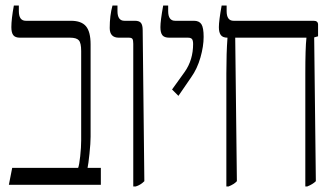

<svg xmlns="http://www.w3.org/2000/svg" viewBox="-20 -667 1210 693"><path d="M24 -61H262Q266 -71 269.5 -103Q273 -135 273 -160V-483Q273 -512 264.5 -521.5Q256 -531 233 -531H52Q35 -531 28 -540Q21 -549 21 -569Q21 -598 30 -647H48V-627Q48 -592 73 -592H236Q274 -592 290.5 -572Q307 -552 307 -507V-173Q307 -151 303 -112.5Q299 -74 296 -61H344V0H12Z M461 -509Q461 -522 458 -526.5Q455 -531 445 -531H409Q376 -531 376 -566Q376 -611 386 -647H404V-627Q404 -592 429 -592H467Q483 -592 489 -584Q495 -576 495 -558L501 -13Q487 1 470 6H461Z M601 -344 647 -408Q677 -451 677 -508Q677 -521 673 -526Q669 -531 658 -531H591Q573 -531 566 -540Q559 -549 559 -569Q559 -592 569 -647H587V-627Q587 -592 612 -592H680Q699 -592 707 -579.5Q715 -567 715 -534Q715 -500 703.5 -459.5Q692 -419 670 -388L624 -321Z M1128 -536 1114 -532 1120 -13Q1109 -2 1089 6H1082V-402Q1082 -494 1086 -530V-531H829L835 -13Q825 -2 805 6H797V-402Q797 -476 801 -530V-531Q784 -531 777 -540.5Q770 -550 770 -569Q770 -592 780 -647H798V-627Q798 -592 823 -592H1112Q1128 -592 1128 -578Z"/></svg>

Font: Noto Serif Hebrew CondLight
Style: Regular
Weight: 300
Width: 3
Designer: Monotype Design Team
Foundry: Monotype Imaging Inc.
Version: Version 1.000